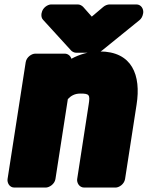

<svg xmlns="http://www.w3.org/2000/svg" viewBox="-20 -808 666 866"><path d="M342 -386C383 -386 387 -381 380 -337L328 0C326 16 337 38 360 38H501C517 38 540 23 544 0L596 -336C617 -469 576 -576 429 -576C382 -576 339 -563 302 -543C299 -554 288 -566 272 -566H139C123 -566 100 -551 96 -528L14 0C12 16 22 38 45 38H186C202 38 226 23 230 0L286 -361C299 -375 316 -386 342 -386ZM394 -733 355 -777C350 -782 341 -788 331 -788H211C195 -788 172 -773 168 -750L167 -746C166 -737 167 -726 174 -719L300 -581C304 -576 314 -570 324 -570H413C422 -570 432 -574 440 -580L609 -717C617 -723 623 -734 625 -745L626 -750C628 -766 618 -788 595 -788H474C466 -788 454 -784 446 -777Z"/></svg>

Font: Asimov Print
Style: EIt
Weight: 500
Designer: Google
Version: Version 2.000980; 2014